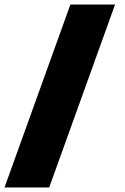

<svg xmlns="http://www.w3.org/2000/svg" viewBox="-20 -749 555 851"><path d="M0 82 292 -729H490L198 82Z"/></svg>

Font: Hubot Sans Condensed ExtraLight Black
Style: Regular
Weight: 900
Version: Version 2.000